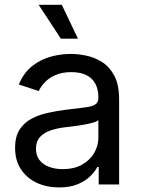

<svg xmlns="http://www.w3.org/2000/svg" viewBox="-20 -781 602 813"><path d="M230 12.7Q178.2 12.7 136 -6.8Q93.8 -26.4 68.8 -64Q43.9 -101.6 43.9 -155.3Q43.9 -202.1 62.5 -231.4Q81.1 -260.7 112.1 -277.6Q143.1 -294.4 180.7 -302.7Q218.3 -311 256.3 -315.9Q305.2 -322.3 335.9 -325.7Q366.7 -329.1 381.6 -337.4Q396.5 -345.7 396.5 -365.7V-368.7Q396.5 -402.8 383.8 -426.5Q371.1 -450.2 345.7 -462.9Q320.3 -475.6 282.2 -475.6Q243.2 -475.6 215.3 -463.4Q187.5 -451.2 170.2 -432.9Q152.8 -414.6 144 -395.5L59.6 -423.3Q80.6 -473.1 116.2 -501.2Q151.9 -529.3 194.8 -541Q237.8 -552.7 279.8 -552.7Q307.1 -552.7 342 -546.1Q377 -539.6 409.4 -520Q441.9 -500.5 463.1 -462.2Q484.4 -423.8 484.4 -359.9V0H397.9V-74.2H392.1Q382.8 -55.2 362.3 -34.9Q341.8 -14.6 309.1 -1Q276.4 12.7 230 12.7ZM245.1 -64.9Q293.9 -64.9 327.6 -84Q361.3 -103 378.9 -133.5Q396.5 -164.1 396.5 -197.3V-272.9Q391.1 -266.6 373 -261.5Q355 -256.3 331.8 -252.4Q308.6 -248.5 286.9 -245.8Q265.1 -243.2 252.4 -241.7Q220.7 -237.8 193.1 -228.3Q165.5 -218.8 148.9 -200.4Q132.3 -182.1 132.3 -150.9Q132.3 -122.6 147 -103.5Q161.6 -84.5 187 -74.7Q212.4 -64.9 245.1 -64.9ZM237.8 -617.2 143.6 -760.7H241.7L310.1 -617.2Z"/></svg>

Font: Inter Variable LoSnoCo
Style: Regular
Weight: 400
Designer: Rasmus Andersson
Foundry: rsms
Version: Version 4.000;git-a52131595; featfreeze: case,dlig,ss01,ss02